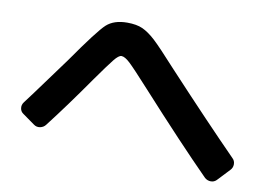

<svg xmlns="http://www.w3.org/2000/svg" viewBox="-67 -748 1135 808"><g transform="rotate(10 500.0 -344.5)"><path d="M51.8 -188.5Q40 -196.3 38.1 -210.4Q36.1 -224.6 44.9 -236.3Q73.2 -273.4 133.3 -356Q193.4 -438.5 197.3 -443.4Q295.9 -585 327.6 -613.8Q359.4 -642.6 416 -642.6Q456.1 -642.6 481.9 -630.9Q507.8 -619.1 537.1 -592.3Q566.4 -565.4 641.6 -482.4Q824.2 -286.1 950.2 -158.2Q960.9 -148.4 960.9 -133.3Q960.9 -118.2 950.2 -107.4L901.4 -55.7Q891.6 -45.9 877.4 -45.9Q863.3 -45.9 851.6 -55.7Q726.6 -181.6 542 -384.8Q475.6 -458 453.1 -479Q430.7 -500 416 -500Q404.3 -500 384.8 -475.6Q365.2 -451.2 315.4 -380.9Q230.5 -258.8 154.3 -160.2Q145.5 -148.4 130.4 -145.5Q115.2 -142.6 102.5 -152.3Z"/></g></svg>

Font: Rounded-L Mgen+ 1m bold
Style: Bold
Weight: 700
Designer: [Source Han Sans]
Ryoko NISHIZUKA  (kana & ideographs); Paul D. Hunt (Latin, Greek & Cyrillic); Wenlong ZHANG  (bopomofo
Version: Version 1.059.20150602